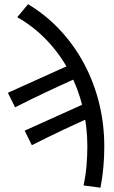

<svg xmlns="http://www.w3.org/2000/svg" viewBox="-20 -710 538 910"><path d="M456.2 179.5 376 169Q386.3 120.8 390.1 74.6Q394 28.3 394 -16.9Q394 -111.8 372.3 -201.3Q350.5 -290.8 308.6 -370.6Q266.6 -450.4 204.5 -516.3Q142.5 -582.2 61.8 -628.6L113.1 -690.1Q200.4 -637.3 267.4 -564.5Q334.4 -491.7 380.5 -404.3Q426.5 -316.8 450.4 -218.6Q474.3 -120.3 474.3 -16.2Q474.3 34.1 470 82Q465.8 130 456.2 179.5ZM130.9 -21.9 96.9 -90.7 422.2 -237.4 421.8 -159.8Q347.8 -126.8 278.8 -94.2Q209.9 -61.7 130.9 -21.9ZM51.4 -201.4 17.4 -270.2 342.6 -416.9 342.2 -339.3Q268.3 -306.3 199.3 -273.7Q130.3 -241.2 51.4 -201.4Z"/></svg>

Font: Source Sans 3 Variable
Style: Regular
Weight: 200
Designer: Paul D. Hunt
Foundry: Adobe Systems Incorporated
Version: Version 3.026